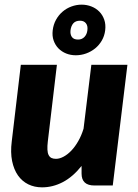

<svg xmlns="http://www.w3.org/2000/svg" viewBox="-20 -797 591 825"><path d="M24.5 0ZM224.5 -518.5 185.5 -189.5Q183 -168.5 183.8 -154Q184.5 -139.5 189 -130.8Q193.5 -122 201.2 -118.2Q209 -114.5 220.5 -114.5Q236 -114.5 253.2 -123.8Q270.5 -133 286.5 -149.8Q302.5 -166.5 316.2 -190.5Q330 -214.5 339 -244L372.5 -518.5H527.5L464.5 0H385.5Q330.5 0 330.5 -51V-84Q293 -37 250 -14.5Q207 8 160.5 8Q128 8 101.5 -5Q75 -18 57.2 -43.2Q39.5 -68.5 32 -105.2Q24.5 -142 30.5 -189.5L69.5 -518.5ZM206.5 -667Q209.5 -692 220.8 -712.2Q232 -732.5 249 -747Q266 -761.5 287.2 -769.2Q308.5 -777 330.5 -777Q353 -777 372.8 -769.2Q392.5 -761.5 406.8 -747Q421 -732.5 428 -712.2Q435 -692 432 -667Q429 -642.5 417.5 -622.8Q406 -603 388.8 -589Q371.5 -575 350 -567.2Q328.5 -559.5 305.5 -559.5Q283.5 -559.5 264.2 -567.2Q245 -575 231.2 -589Q217.5 -603 210.5 -622.8Q203.5 -642.5 206.5 -667ZM283 -667Q281 -649.5 288.8 -638.2Q296.5 -627 315.5 -627Q332 -627 342.8 -638.2Q353.5 -649.5 355.5 -667Q358 -686 349.2 -697Q340.5 -708 324 -708Q305 -708 295.2 -697Q285.5 -686 283 -667Z"/></svg>

Font: Lato Black
Style: Italic
Weight: 900
Italic angle: -7°
Designer: Lukasz Dziedzic
Foundry: tyPoland Lukasz Dziedzic
Version: Version 2.007; 2014-02-27